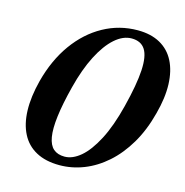

<svg xmlns="http://www.w3.org/2000/svg" viewBox="-107 -812 889 923"><g transform="rotate(15 338.0 -350.0)"><path d="M467 -712Q532.5 -712 578.5 -686.5Q624.5 -661 649 -613Q673.5 -565 675.8 -498.2Q678 -431.5 656 -350Q633 -261 593 -193.5Q553 -126 501.2 -80.2Q449.5 -34.5 390.2 -11.2Q331 12 269.5 12Q200.5 12 153 -13.8Q105.5 -39.5 80.8 -87.8Q56 -136 54 -203.2Q52 -270.5 73.5 -354Q102.5 -464.5 160.2 -544.8Q218 -625 297 -668.5Q376 -712 467 -712ZM500 -344Q529 -459 533 -530Q537 -601 516 -633.8Q495 -666.5 448.5 -666.5Q406 -666.5 365.2 -630.5Q324.5 -594.5 290 -527.2Q255.5 -460 231.5 -365.5Q208.5 -275.5 200.8 -212Q193 -148.5 199.8 -109.2Q206.5 -70 227.2 -52Q248 -34 282.5 -34Q322 -34 361.8 -67.5Q401.5 -101 437.5 -169.8Q473.5 -238.5 500 -344Z"/></g></svg>

Font: Fraunces SemiBold
Style: Italic
Weight: 600
Italic angle: -16°
Version: Version 1.000;[b76b70a41]